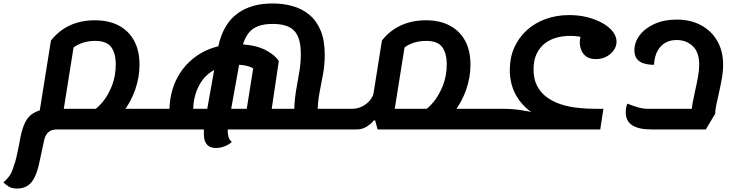

<svg xmlns="http://www.w3.org/2000/svg" viewBox="-108 -722 4239 1108"><path d="M413 25 443 -94H762L742 25ZM-10 366Q-38 366 -56 355.5Q-74 345 -88 331Q-84 326 -74.5 317.5Q-65 309 -52.5 291.5Q-40 274 -30 241Q-20 215 -12.5 182Q-5 149 1 118.5Q7 88 10 70Q21 16 38 -17.5Q55 -51 84 -68.5Q113 -86 155 -93L114 -38L186 -488Q216 -526 254.5 -552.5Q293 -579 340 -592Q387 -605 439 -605Q520 -605 577.5 -574.5Q635 -544 666 -487Q697 -430 697 -349Q697 -275 672 -204Q647 -133 601.5 -73.5Q556 -14 492 25H220Q188 25 170 42Q152 59 146 91L116 230Q106 272 91 302.5Q76 333 51.5 349.5Q27 366 -10 366ZM253 -50 216 -94H488L430 -85Q455 -98 485.5 -135Q516 -172 538 -227.5Q560 -283 560 -351Q560 -414 534 -450Q508 -486 440 -486Q395 -486 355.5 -470Q316 -454 299 -430L323 -489ZM742 25 762 -94Q775 -94 777.5 -78Q780 -62 775 -34Q771 -8 763 8.5Q755 25 742 25Z M1655 25 1674 -94H1861L1842 25ZM1138 132Q1105 132 1089 115Q1073 98 1070 73.5Q1067 49 1069 25H743L762 -94H870Q873 -186 908.5 -260Q944 -334 1007 -384.5Q1070 -435 1152 -455Q1160 -493 1175 -529.5Q1190 -566 1214 -597Q1238 -628 1273 -651.5Q1308 -675 1356 -688.5Q1404 -702 1466 -702Q1527 -702 1581.5 -686.5Q1636 -671 1677.5 -636.5Q1719 -602 1742.5 -545.5Q1766 -489 1766 -406Q1766 -347 1756 -293.5Q1746 -240 1735.5 -185.5Q1725 -131 1725 -66L1666 25H1206Q1205 47 1210.5 67Q1216 87 1230 97Q1213 113 1188 122.5Q1163 132 1138 132ZM1007 -94H1088L1128 -318Q1072 -288 1040.5 -228Q1009 -168 1007 -94ZM1226 -94H1316L1353 -327Q1340 -336 1318.5 -341.5Q1297 -347 1272 -348ZM1460 -94H1590Q1593 -158 1602.5 -211Q1612 -264 1620 -312Q1628 -360 1628 -411Q1628 -473 1611.5 -511Q1595 -549 1559.5 -566.5Q1524 -584 1466 -584Q1417 -584 1383 -571.5Q1349 -559 1328 -533Q1307 -507 1294 -466Q1379 -459 1430.5 -430Q1482 -401 1501 -370ZM743 25Q730 25 727 9.5Q724 -6 729 -34Q734 -62 741.5 -78Q749 -94 762 -94ZM1842 25 1861 -94Q1875 -94 1877.5 -78Q1880 -62 1875 -34Q1870 -8 1862.5 8.5Q1855 25 1842 25Z M2231 25 2249 -94H2657L2638 25ZM1843 25 1862 -94H1921Q1956 -94 1983.5 -108.5Q2011 -123 2028 -144.5Q2045 -166 2048 -186L2096 -488Q2125 -526 2164.5 -552.5Q2204 -579 2250.5 -592Q2297 -605 2349 -605Q2430 -605 2487.5 -574.5Q2545 -544 2576 -487Q2607 -430 2607 -349Q2607 -275 2582 -204Q2557 -133 2511.5 -73.5Q2466 -14 2402 25H2071L2057 -27H2049Q2038 -11 2011 7Q1984 25 1950 25ZM2163 -50 2125 -94H2399L2340 -85Q2365 -98 2395 -135Q2425 -172 2447.5 -227.5Q2470 -283 2470 -351Q2470 -414 2444 -450Q2418 -486 2351 -486Q2304 -486 2265 -470Q2226 -454 2210 -430L2233 -489ZM1843 25Q1830 25 1827 9.5Q1824 -6 1829 -34Q1834 -62 1841.5 -78Q1849 -94 1862 -94ZM2638 25 2657 -94Q2671 -94 2673 -78Q2675 -62 2671 -34Q2666 -8 2658.5 8.5Q2651 25 2638 25Z M2639 25 2658 -94H2795Q2851 -94 2901.5 -86Q2952 -78 2983 -70L2995 -52Q2918 -94 2876 -162Q2834 -230 2834 -319Q2834 -390 2860 -448Q2886 -506 2932.5 -548Q2979 -590 3041.5 -612.5Q3104 -635 3177 -635Q3233 -635 3282 -622.5Q3331 -610 3369 -588.5Q3407 -567 3428.5 -539.5Q3450 -512 3450 -481Q3450 -456 3434.5 -433Q3419 -410 3392 -395.5Q3365 -381 3330 -381Q3296 -381 3276 -395.5Q3256 -410 3247 -431.5Q3238 -453 3238 -476Q3238 -491 3241 -505.5Q3244 -520 3249 -532L3268 -504Q3249 -509 3226.5 -512Q3204 -515 3181 -515Q3142 -515 3104.5 -505Q3067 -495 3037 -472Q3007 -449 2989 -412Q2971 -375 2971 -322Q2971 -265 2992 -225.5Q3013 -186 3047.5 -161Q3082 -136 3123 -122Q3164 -108 3204.5 -102.5Q3245 -97 3278.5 -95.5Q3312 -94 3329 -94H3374L3356 25ZM2639 25Q2626 25 2623 9.5Q2620 -6 2625 -34Q2630 -62 2637.5 -78Q2645 -94 2658 -94Z M3652 25Q3577 25 3540 0.5Q3503 -24 3503 -74Q3503 -88 3505.5 -101Q3508 -114 3512 -124Q3537 -114 3569 -104Q3601 -94 3633 -94H3930L3883 -63Q3882 -90 3888.5 -125.5Q3895 -161 3904 -200.5Q3913 -240 3920 -278.5Q3927 -317 3927 -349Q3927 -421 3889.5 -456Q3852 -491 3797 -491Q3739 -491 3704.5 -453.5Q3670 -416 3666 -348Q3635 -348 3609 -355.5Q3583 -363 3568 -381.5Q3553 -400 3553 -432Q3553 -478 3583.5 -518.5Q3614 -559 3669 -584Q3724 -609 3797 -609Q3878 -609 3938.5 -576Q3999 -543 4032 -484.5Q4065 -426 4065 -349Q4065 -310 4057.5 -268Q4050 -226 4041 -186.5Q4032 -147 4025.5 -116Q4019 -85 4020 -67L3965 25Z"/></svg>

Font: Lemonada Medium
Style: Regular
Weight: 500
Designer: Mohamed Gaber (Arabic), Eduardo Tunni (Latin)
Foundry: Kief Type Foundry
Version: Version 4.004; ttfautohint (v1.8.2)